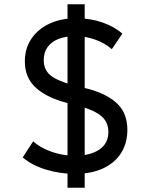

<svg xmlns="http://www.w3.org/2000/svg" viewBox="-20 -800 688 900"><path d="M330.5 15Q262 15 196.5 -4.8Q131 -24.5 86.5 -62L135.5 -137.5Q159.5 -116 191.5 -101Q223.5 -86 259.2 -78Q295 -70 330.5 -70Q402 -70 445 -98.5Q488 -127 488 -181.5Q488 -226 457 -254Q426 -282 350.5 -303.5L276 -322.5Q188.5 -348.5 142.5 -394Q96.5 -439.5 96.5 -512.5Q96.5 -573.5 127.5 -619Q158.5 -664.5 212.8 -689.5Q267 -714.5 337.5 -714.5Q403 -714.5 460 -694.8Q517 -675 553.5 -642L504 -569.5Q472 -598 426.5 -614.2Q381 -630.5 332 -630.5Q287.5 -630.5 254.2 -617.5Q221 -604.5 203 -579.2Q185 -554 185 -518Q185 -473.5 215.2 -448Q245.5 -422.5 321 -401L401 -381.5Q487 -356.5 532 -311.8Q577 -267 577 -191Q577 -129.5 548 -83.2Q519 -37 463.8 -11Q408.5 15 330.5 15ZM296.5 80V-780H377V80Z"/></svg>

Font: Geologica Thin Cursive
Style: Regular
Weight: 400
Version: Version 1.010;gftools[0.9.28]